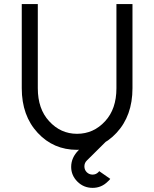

<svg xmlns="http://www.w3.org/2000/svg" viewBox="-20 -720 753 938"><path d="M86.3 -700V-288.8Q86.3 -154.8 164.2 -71Q241.2 12 356.3 12Q472.3 12 549.3 -71Q627.2 -154.8 627.2 -288.8V-700H548.8V-288.8Q548.8 -187.5 493.5 -127.8Q437.2 -66.3 356.3 -66.3Q276.3 -66.3 220.2 -127.8Q164.7 -187.5 164.7 -288.8V-700ZM518.5 153.7 464.7 116.2Q463.7 118 460.2 121.5Q448.5 133 432.5 133Q415.7 133 404 121.5Q392.3 109.8 392.3 93Q392.3 76 404 64.5L496.5 -27.2H422.8Q385.2 -7.7 364 13.7Q327.7 49.8 327.7 95.5Q327.7 136.8 358.2 167.3Q388.7 197.8 432.5 197.8Q475.5 197.8 506 167.3Q509.2 164.2 512.7 161Q516.2 157.8 518.5 153.7Z"/></svg>

Font: Unageo Variable
Style: Regular
Weight: 300
Designer: Richard Sepsi
Foundry: Richard Sepsi
Version: Version 2.200